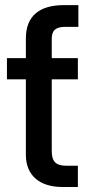

<svg xmlns="http://www.w3.org/2000/svg" viewBox="-20 -748 357 768"><path d="M291.5 -430.7V-515.6H187V-592.8C187 -626.5 202.6 -640.6 241.7 -640.6H293.5V-727.5H234.9C135.7 -727.5 83.5 -682.1 83.5 -594.7V-515.6H7.8V-430.7H83.5V-128.4C83.5 -47.4 137.2 0 230 0H291.5V-85H246.1C203.1 -85 187 -101.6 187 -145V-430.7Z"/></svg>

Font: Inteeer Medium
Style: Regular
Weight: 500
Designer: Rasmus Andersson
Foundry: rsms
Version: Version 4.001;Glyphs 3.4 (3402)